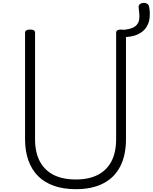

<svg xmlns="http://www.w3.org/2000/svg" viewBox="-20 -1325 1084 1364"><path d="M1039 -1278Q1047 -1238 1043 -1199Q1039 -1160 1018 -1129Q997 -1098 956 -1079.5Q915 -1061 848 -1061V-1112Q914 -1117 940.5 -1138Q967 -1159 969.5 -1193Q972 -1227 965 -1271Q963 -1286 972.5 -1294.5Q982 -1303 996.5 -1304.5Q1011 -1306 1023.5 -1299.5Q1036 -1293 1039 -1278ZM519 19Q432 19 364.5 -4.5Q297 -28 251.5 -73Q206 -118 182 -184.5Q158 -251 158 -337V-1092Q158 -1104 167 -1109.5Q176 -1115 194 -1115Q212 -1115 220.5 -1109.5Q229 -1104 229 -1092V-336Q229 -243 262.5 -179.5Q296 -116 360 -83Q424 -50 519 -50Q612 -50 675.5 -83Q739 -116 772 -179.5Q805 -243 805 -336V-1092Q805 -1104 813.5 -1109.5Q822 -1115 840 -1115Q875 -1115 875 -1092V-337Q875 -222 834 -142.5Q793 -63 713.5 -22Q634 19 519 19Z"/></svg>

Font: Playwrite FR Moderne Light
Style: Regular
Weight: 300
Version: Version 1.002